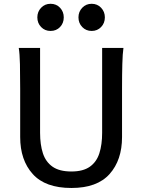

<svg xmlns="http://www.w3.org/2000/svg" viewBox="-20 -961 748 994"><path d="M508.8 -712.9H619.1Q614.7 -683.6 613.3 -629.9Q611.8 -576.2 611.8 -500.5V-251.5Q611.8 -132.3 547.4 -60.1Q482.9 12.2 349.6 12.2Q214.4 12.2 149.4 -60.1Q84.5 -132.3 84.5 -251.5V-500.5Q84.5 -572.8 83.3 -628.2Q82 -683.6 77.1 -712.9H187.5V-273.4Q187.5 -212.4 202.1 -167.5Q216.8 -122.6 252.2 -97.9Q287.6 -73.2 349.6 -73.2Q410.2 -73.2 445.1 -97.9Q480 -122.6 494.4 -167.5Q508.8 -212.4 508.8 -273.4ZM386.2 -871.1Q386.2 -900.4 405.8 -920.9Q425.3 -941.4 454.6 -941.4Q483.9 -941.4 503.4 -920.9Q522.9 -900.4 522.9 -871.1Q522.9 -841.3 503.4 -821Q483.9 -800.8 454.6 -800.8Q425.3 -800.8 405.8 -821Q386.2 -841.3 386.2 -871.1ZM173.3 -871.1Q173.3 -900.4 192.9 -920.9Q212.4 -941.4 241.7 -941.4Q271.5 -941.4 290.8 -920.9Q310.1 -900.4 310.1 -871.1Q310.1 -841.3 290.8 -821Q271.5 -800.8 241.7 -800.8Q212.4 -800.8 192.9 -821Q173.3 -841.3 173.3 -871.1Z"/></svg>

Font: Kanchenjunga Medium
Style: Regular
Weight: 500
Version: Version 2.001